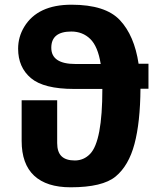

<svg xmlns="http://www.w3.org/2000/svg" viewBox="-20 -779 707 816"><path d="M57 -572Q57 -622 83 -665Q140 -759 284 -759Q428 -759 489.5 -693.5Q551 -628 569 -508H611V-402H577Q576 -259 551.5 -167Q527 -75 471.5 -29Q416 17 280 17Q178 17 125 -32.5Q72 -82 72 -180V-353H223V-171Q223 -133 241.5 -115Q260 -97 298 -97Q336 -97 363 -125Q415 -179 415 -400V-401H301Q298 -401 295 -401Q166 -401 111.5 -447Q57 -493 57 -572ZM301 -507H408Q396 -582 363.5 -613.5Q331 -645 283 -645Q198 -645 198 -576Q198 -507 301 -507Z"/></svg>

Font: Fix15 Mono
Style: Bold
Weight: 700
Designer: Carrois Corporate & Edenspiekermann AG
Foundry: Carrois Corporate GbR & Edenspiekermann AG
Version: Version 3.206